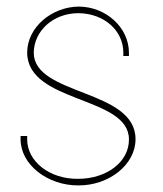

<svg xmlns="http://www.w3.org/2000/svg" viewBox="-20 -573 494 583"><path d="M371.5 -413V-403H354.5V-413C354.5 -480 296.7 -532 218.5 -533C141.2 -533 83.3 -479 82.5 -413C82.5 -282 392.5 -303 391.5 -150C391.5 -73 310.6 -9 217 -10C124.3 -10 42.5 -73 42.5 -150V-160H62.5V-150C62.5 -83 130.3 -29 217 -30C304.5 -30 372.5 -82 371.5 -150C371.5 -282 63.5 -259 62.5 -413C62.5 -490 136.9 -552 218.5 -553C301 -553 371.5 -490 371.5 -413Z"/></svg>

Font: Nordica Plus
Style: NordicaClassicUltraLightCond
Weight: 300
Version: Version 1.01